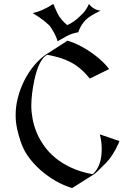

<svg xmlns="http://www.w3.org/2000/svg" viewBox="-20 -944 678 964"><path d="M579.6 -235.8Q577.1 -227.5 575.2 -224.1Q545.9 -159.7 512.2 -126Q486.8 -100.1 471.7 -85.9Q456.5 -71.8 451.2 -68.4L342.3 0Q314.5 -7.3 277.1 -26.1Q239.7 -44.9 202.4 -74.2Q165 -103.5 133.3 -142.6Q101.6 -181.6 85 -229.5Q72.3 -266.6 65.2 -300.5Q58.1 -334.5 58.6 -368.7Q58.6 -410.6 70.1 -454.6Q81.5 -498.5 101.8 -539.1Q122.1 -579.6 149.9 -613.5Q177.7 -647.5 210.4 -669.9L318.8 -739.7Q332.5 -735.8 352.1 -728Q371.6 -720.2 395.5 -707Q419.4 -693.8 446 -674.8Q472.7 -655.8 500 -629.4Q515.1 -613.8 527.8 -597.2L430.7 -549.3Q408.7 -577.1 385.7 -596.9Q362.8 -616.7 336.9 -630.6Q311 -644.5 281.5 -653.6Q252 -662.6 216.3 -668.9L215.8 -668.5Q173.8 -644 151.9 -539.1Q137.2 -468.8 137.2 -412.6Q137.2 -381.8 143.6 -347.2Q149.9 -312.5 164.3 -278.1Q178.7 -243.7 202.1 -210.7Q225.6 -177.7 259.8 -149.9Q293.9 -122.1 339.8 -101.1Q385.7 -80.1 445.3 -69.3Q490.7 -109.4 490.7 -195.3Q490.7 -234.9 481 -269.5ZM411.1 -844.7Q387.7 -820.8 376 -790.5L373.5 -782.2Q338.9 -776.4 312.5 -761.2L269 -736.8L266.6 -745.1Q258.3 -771 237.3 -803.2Q230 -814.5 224.6 -819.3Q201.2 -841.3 176.8 -857.4L144 -878.4Q191.9 -887.7 247.6 -924.3L250 -918.9Q268.6 -874 277.3 -861.8Q289.1 -845.7 293 -841.3Q304.2 -829.1 317.9 -817.9Q333.5 -824.7 352.1 -837.4Q367.7 -848.1 394.5 -875Q403.8 -884.3 411.1 -896Q421.4 -911.1 426.8 -924.3Q446.3 -896.5 484.4 -890.1Q430.7 -864.3 411.1 -844.7Z"/></svg>

Font: MedievalSharp
Style: Regular
Weight: 500
Version: Version 1.0